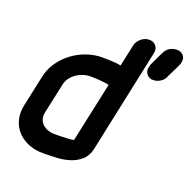

<svg xmlns="http://www.w3.org/2000/svg" viewBox="-131 -862 990 999"><g transform="rotate(20 364.0 -362.0)"><path d="M70 -361Q79 -406 105 -443.5Q131 -481 167 -508Q203 -535 245.5 -549.5Q288 -564 331 -564Q353 -564 380 -563Q407 -562 434 -557L460 -678Q465 -701 485.5 -717.5Q506 -734 529 -734Q554 -734 567 -717Q580 -700 575 -677L453 -102Q444 -61 417.5 -38Q391 -15 357 -4.5Q323 6 285.5 8Q248 10 218 10H209Q166 10 130 -4.5Q94 -19 69 -45.5Q44 -72 34 -109.5Q24 -147 34 -193ZM148 -193Q140 -152 166 -128Q192 -104 233 -104H255Q264 -104 276 -104.5Q288 -105 300 -105.5Q312 -106 322.5 -107Q333 -108 339 -110L410 -441Q386 -446 359 -448Q332 -450 306 -450Q286 -450 266 -443.5Q246 -437 229 -425Q212 -413 200 -396.5Q188 -380 184 -360ZM616 -693V-692Q625 -712 642.5 -723Q660 -734 680 -734H686Q688 -734 689.5 -734Q691 -734 696 -732L695 -733Q714 -728 722.5 -713Q731 -698 726 -677Q725 -674 724 -670.5Q723 -667 720 -662L721 -663L683 -585L684 -586Q675 -566 657 -555Q639 -544 621 -544H614Q612 -544 610 -544Q608 -544 606 -545Q588 -550 579 -565.5Q570 -581 575 -600Q575 -602 576 -603.5Q577 -605 577 -607L579 -615Z"/></g></svg>

Font: VDS
Style: Bold Italic
Weight: 700
Designer: artmaker
Foundry: artmaker
Version: Version 1.000 2009 initial release